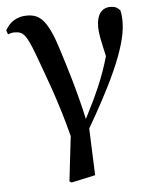

<svg xmlns="http://www.w3.org/2000/svg" viewBox="-53 -588 671 845"><g transform="rotate(-5 282.0 -165.5)"><path d="M220 206 229 212 335 189 327 -18C417 -173 514 -356 514 -471C514 -492 513 -506 509 -524C497 -537 487 -543 466 -543C428 -543 405 -514 405 -461C405 -431 411 -404 428 -329C402 -236 366 -158 316 -61C287 -192 252 -303 227 -381C185 -514 150 -537 96 -537C54 -537 21 -517 1 -480L7 -462C17 -466 26 -468 35 -468C74 -468 87 -455 122 -362C153 -276 202 -153 243 8Z"/></g></svg>

Font: Noto Serif SC SemiBold
Style: Regular
Weight: 600
Designer: Ryoko NISHIZUKA 西塚涼子 (kana & ideographs); Frank Grießhammer (Latin, Greek & Cyrillic); Wenlong ZHANG 张文龙 (bopomofo); San
Foundry: Adobe
Version: Version 2.001;hotconv 1.1.0;makeotfexe 2.6.0